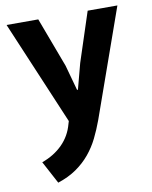

<svg xmlns="http://www.w3.org/2000/svg" viewBox="-83 -540 687 865"><g transform="rotate(-10 260.0 -107.0)"><path d="M7 -477H152L237 -250L269 -134H273L304 -251L378 -477H514L339 17Q324 58 305.5 95.5Q287 133 260.5 165Q234 197 198 222Q162 247 113 263L58 160Q114 140 152 102Q190 64 204 11L208 -2Z"/></g></svg>

Font: Mukta Vaani
Style: Bold
Weight: 700
Designer: Noopur Datye, Girish Dalvi, Yashodeep Gholap, Pallavi Karambelkar
Foundry: Ek Type
Version: Version 2.538;PS 1.000;hotconv 16.6.51;makeotf.lib2.5.65220;